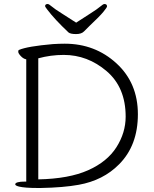

<svg xmlns="http://www.w3.org/2000/svg" viewBox="-20 -930 768 958"><path d="M218 -910Q224 -910 238.5 -897.5Q253 -885 287.5 -863.5Q322 -842 360 -817Q398 -842 432 -863.5Q466 -885 480.5 -897.5Q495 -910 501 -910Q514 -910 514 -898Q514 -893 495.5 -870.5Q477 -848 428 -802L400 -774Q387 -760 359.5 -760Q332 -760 322 -768Q253 -833 216 -882Q205 -896 205 -899Q205 -910 218 -910ZM106 -24H111V-634L107 -635Q95 -638 83 -651Q71 -664 71 -672Q71 -680 75 -681Q117 -699 244 -710Q277 -712 303 -712Q454 -712 561 -614Q668 -516 668 -360Q668 -204 574 -110Q495 -30 373 -8Q296 6 183 8H169Q104 8 75 1Q56 -4 56 -10Q56 -24 106 -24ZM171 -35Q324 -38 419.5 -80.5Q515 -123 561 -195.5Q607 -268 607 -348Q607 -494 512 -575Q417 -656 298 -656Q233 -656 171 -639Z"/></svg>

Font: Moon Stars Kai T Light
Style: Regular
Weight: 300
Designer: GuiWonder
Version: Version 1.101